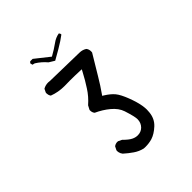

<svg xmlns="http://www.w3.org/2000/svg" viewBox="-180 -761 861 861"><g transform="rotate(-45 250.0 -330.5)"><path d="M335.4 -634.8Q335.4 -635.7 335.4 -637.2Q335.4 -642.1 330.6 -646.5Q307.6 -642.6 288.1 -627.9Q265.1 -611.3 235.4 -594.7L167 -648.9H151.9L145.5 -642.6L147.9 -630.9L159.7 -627.9Q186.5 -611.3 206.5 -587.4L232.9 -571.3Q287.1 -601.6 310.5 -617.2Q323.2 -625.5 335.4 -634.8ZM182.1 -461.4 217.3 -461.9Q247.1 -461.9 290 -460L283.7 -448.2Q266.1 -414.6 245.6 -383.3Q225.6 -351.6 195.8 -325.7L186 -307.1Q185.5 -305.2 185.5 -303.7Q185.5 -290 192.9 -281.2Q228 -265.1 254.9 -242.7Q283.7 -218.8 293 -190.4Q308.6 -142.1 308.6 -125Q308.6 -102.1 293 -86.4Q278.8 -72.8 258.3 -72.8Q244.1 -72.8 230.5 -79.6Q215.3 -86.9 194.3 -108.4L177.2 -116.7Q175.3 -117.2 171.4 -117.2Q167.5 -117.2 161.9 -115.5Q156.2 -113.8 151.4 -109.9L143.1 -93.3Q142.6 -91.8 142.6 -88.6Q142.6 -85.4 143.6 -80.6Q145.5 -70.8 152.3 -62.5Q171.4 -45.4 191.7 -31.5Q211.9 -17.6 235.4 -12.2Q241.2 -11.7 246.1 -11.7Q268.6 -11.7 288.6 -17.6Q313.5 -25.4 338.9 -48.8Q364.3 -72.3 367.7 -109.4Q368.7 -116.2 368.7 -126.2Q368.7 -136.2 366.7 -149.9Q362.3 -178.2 347.2 -217.8Q332.5 -255.9 318.4 -272.9Q303.7 -290.5 277.8 -306.6L270.5 -311Q298.8 -351.1 318.8 -385.3L376 -480.5Q376.5 -483.9 376.5 -487.3Q376.5 -501 368.7 -510.3Q353.5 -520 335 -520L153.3 -523.9Q147.5 -524.9 141.6 -524.9Q124 -524.9 109.9 -516.6L102.1 -500.5Q101.6 -498.5 101.6 -494.9Q101.6 -491.2 103 -485.6Q104.5 -480 108.4 -474.6Q143.1 -461.4 182.1 -461.4Z"/></g></svg>

Font: NaikaiFont
Style: Light
Weight: 300
Version: Version 1.89